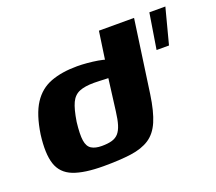

<svg xmlns="http://www.w3.org/2000/svg" viewBox="-92 -629 850 755"><g transform="rotate(-20 332.5 -251.5)"><path d="M223 2Q142 2 96.5 -16Q51 -34 36.5 -78Q22 -122 32 -200Q44 -280 72.5 -324Q101 -368 147.5 -385.5Q194 -403 258 -403Q278 -403 300.5 -401Q323 -399 344 -395.5Q365 -392 381 -386.5Q397 -381 404 -374L366 -360L387 -505H534L491 -201Q481 -132 463.5 -91.5Q446 -51 415.5 -31Q385 -11 338 -4.5Q291 2 223 2ZM243 -75Q269 -75 286 -80Q303 -85 313.5 -97Q324 -109 330.5 -130Q337 -151 341 -184L358 -317Q353 -317 342.5 -317.5Q332 -318 320.5 -318.5Q309 -319 298 -319Q260 -319 237 -309.5Q214 -300 202 -274.5Q190 -249 182 -198Q176 -147 180 -121Q184 -95 200 -85Q216 -75 243 -75ZM574 -356 598 -505H665L626 -356Z"/></g></svg>

Font: Genos
Style: Bold Italic
Weight: 700
Italic angle: -8°
Version: Version 1.010